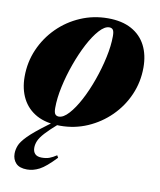

<svg xmlns="http://www.w3.org/2000/svg" viewBox="-84 -577 734 883"><g transform="rotate(10 283.0 -135.0)"><path d="M349 -510Q414.5 -510 459 -485.8Q503.5 -461.5 526 -417.8Q548.5 -374 548.5 -315Q548.5 -247.5 522.5 -187.8Q496.5 -128 450.5 -82.5Q404.5 -37 344.8 -11Q285 15 217.5 15Q151.5 15 107.2 -9.2Q63 -33.5 40.2 -77.5Q17.5 -121.5 17.5 -180Q17.5 -247.5 43.5 -307.2Q69.5 -367 115.5 -412.8Q161.5 -458.5 221.5 -484.2Q281.5 -510 349 -510ZM204 -25.5Q225.5 -25.5 250.2 -52.8Q275 -80 299 -125.2Q323 -170.5 342.2 -224.8Q361.5 -279 373.2 -333.5Q385 -388 385 -433Q385 -455 379.2 -462.5Q373.5 -470 362 -470Q340.5 -470 315.8 -442.5Q291 -415 267.2 -369.8Q243.5 -324.5 224 -270.2Q204.5 -216 192.8 -161.8Q181 -107.5 181 -62Q181 -40.5 187 -33Q193 -25.5 204 -25.5ZM211.5 7.5Q172.5 41.5 152.2 63.8Q132 86 125 102.5Q118 119 118 135Q118 153 128 163.5Q138 174 159.5 174Q180 174 195 168.5Q210 163 228 151L234 161.5Q188.5 209.5 159.8 224.5Q131 239.5 102.5 239.5Q66.5 239.5 50 221.8Q33.5 204 33.5 177.5Q33.5 159 40.8 139.8Q48 120.5 75 93Q102 65.5 160 22.5L248.5 -43H271Z"/></g></svg>

Font: Newsreader 60pt ExtraBold
Style: Italic
Weight: 800
Italic angle: -17°
Designer: Hugues Gentile
Foundry: Production Type
Version: Version 1.003